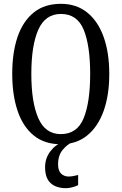

<svg xmlns="http://www.w3.org/2000/svg" viewBox="-20 -745 637 1005"><path d="M298 10Q213 10 156.5 -36Q100 -82 72 -165Q44 -248 44 -359Q44 -470 72 -552Q100 -634 156.5 -679.5Q213 -725 299 -725Q380 -725 436.5 -679.5Q493 -634 522.5 -551.5Q552 -469 552 -358Q552 -247 522.5 -164.5Q493 -82 436.5 -36Q380 10 298 10ZM298 -43Q384 -43 418 -126.5Q452 -210 452 -358Q452 -507 418 -589.5Q384 -672 299 -672Q217 -672 180.5 -589.5Q144 -507 144 -358Q144 -210 180.5 -126.5Q217 -43 298 -43ZM326 240Q274 240 245 213.5Q216 187 216 130Q216 83 244 46.5Q272 10 309 0H358Q333 10 308.5 39Q284 68 284 115Q284 149 300 164Q316 179 339 179Q359 179 389 171V224Q376 231 357.5 235.5Q339 240 326 240Z"/></svg>

Font: Noto Serif ExtraCondensed
Style: Regular
Weight: 400
Width: 2
Designer: Monotype Design Team
Foundry: Monotype Imaging Inc.
Version: Version 2.015